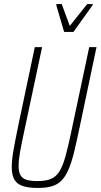

<svg xmlns="http://www.w3.org/2000/svg" viewBox="-20 -921 497 949"><path d="M168 8Q121 8 92.5 -1.5Q64 -11 51 -33.5Q38 -56 38 -94Q38 -129 46.5 -177.5Q55 -226 69 -294L152 -688H188L98 -264Q86 -209 79 -169Q72 -129 72 -101Q72 -72 81 -55.5Q90 -39 110.5 -32.5Q131 -26 165 -26Q206 -26 231.5 -36.5Q257 -47 273.5 -73.5Q290 -100 303 -146Q316 -192 331 -264L421 -688H457L374 -294Q359 -222 346.5 -170.5Q334 -119 319 -84Q304 -49 284.5 -29Q265 -9 236.5 -0.5Q208 8 168 8ZM297 -763 258 -896 259 -901H285L325 -793L411 -901H439L438 -896L343 -763Z"/></svg>

Font: Saira Condensed Thin
Style: Italic
Weight: 250
Width: 3
Italic angle: -12°
Designer: Hector Gatti with collaboration of the Omnibus-Type team
Foundry: Omnibus-Type
Version: Version 1.101